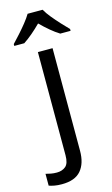

<svg xmlns="http://www.w3.org/2000/svg" viewBox="-204 -819 652 1113"><g transform="rotate(-15 122.5 -263.0)"><path d="M22 240Q-3 240 -22 236.5Q-41 233 -55 228V157Q-40 161 -24 164Q-8 167 11 167Q43 167 64 149.5Q85 132 85 83V-536H173V80Q173 155 137 197.5Q101 240 22 240ZM175 -766Q187 -744 209.5 -716.5Q232 -689 256.5 -662.5Q281 -636 300 -617V-606H238Q212 -622 184 -645.5Q156 -669 129 -696Q102 -669 75 -646Q48 -623 22 -606H-38V-617Q-19 -637 4.5 -663Q28 -689 50 -716.5Q72 -744 85 -766Z"/></g></svg>

Font: Noto Sans IKEA
Style: Regular
Weight: 400
Designer: Monotype Design Team
Foundry: Monotype Imaging Inc.
Version: Version 2.001